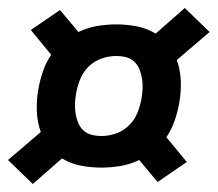

<svg xmlns="http://www.w3.org/2000/svg" viewBox="-22 -580 544 480"><path d="M60 -120 -2 -180 80 -250Q71 -275 70 -302.5Q69 -330 74 -358Q78 -380 85.5 -402Q93 -424 106 -443L55 -505L128 -555L174 -500Q197 -511 221 -515Q245 -519 269 -519Q295 -519 320.5 -514Q346 -509 367 -496L440 -560L502 -500L420 -430Q429 -405 430 -377.5Q431 -350 426 -322Q422 -300 414.5 -278Q407 -256 394 -237L445 -175L372 -125L326 -180Q303 -169 279 -165Q255 -161 231 -161Q205 -161 179.5 -166Q154 -171 133 -184ZM232 -240Q250 -240 268.5 -246.5Q287 -253 301 -267Q315 -281 322 -299Q329 -317 332 -335Q334 -347 334.5 -359.5Q335 -372 333 -384Q331 -396 326.5 -407Q322 -418 313.5 -426Q305 -434 293 -437Q281 -440 268 -440Q250 -440 231.5 -433.5Q213 -427 199 -413Q185 -399 178 -381Q171 -363 168 -345Q166 -333 165.5 -320.5Q165 -308 167 -296Q169 -284 173.5 -273Q178 -262 186.5 -254Q195 -246 207 -243Q219 -240 232 -240Z"/></svg>

Font: Iosevka Curly Slab Heavy
Style: Italic
Weight: 900
Italic angle: -9°
Monospace: yes
Designer: Belleve Invis
Foundry: Belleve Invis
Version: Version 22.1.2; ttfautohint (v1.8.4)